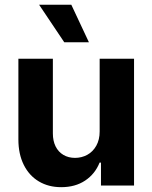

<svg xmlns="http://www.w3.org/2000/svg" viewBox="-20 -776 637 803"><path d="M396.8 -530.3H540.6V0H402.3V-95.9H396.5Q377.6 -48.5 336.1 -20.8Q294.7 6.8 235.9 6.8Q182.9 6.8 142.4 -17.3Q101.9 -41.4 79.4 -86.6Q56.9 -131.8 56.9 -192.8V-530.3H201.1V-218Q201.1 -187 212.4 -163.9Q223.8 -140.8 244.9 -128.3Q266 -115.7 293.7 -115.7Q321.5 -115.7 345 -128.5Q368.5 -141.3 382.7 -166.5Q396.8 -191.8 396.8 -226.1ZM143.6 -756.1H278.3L351.9 -599.2H248.8Z"/></svg>

Font: WEMIX Pretendard Variable
Style: Regular
Weight: 400
Designer: Base glyphs from Inter by Rasmus Andersson; Hangeul glyphs from Noto Sans CJK(Source Han Sans) by Jang Soo-young and Kan
Foundry: Kil Hyung-jin
Version: Version 1.000;Glyphs 3.2 (3208)